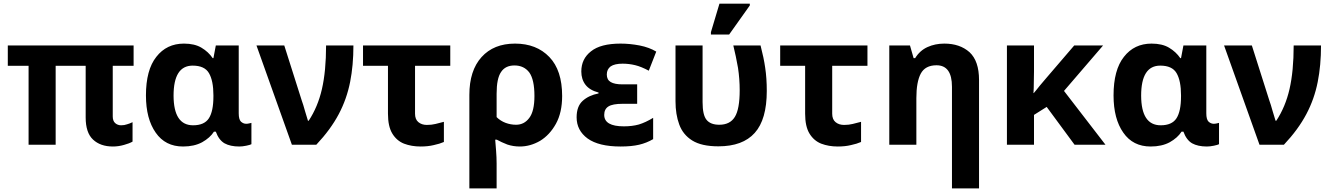

<svg xmlns="http://www.w3.org/2000/svg" viewBox="-20 -796 7315 1056"><path d="M601.1 9.8Q532.2 9.8 491.7 -28.3Q451.2 -65.9 451.2 -149.9V-434.1H286.1V0H137.2V-434.1H22.9V-545.9H714.8V-434.1H600.1V-155.8Q600.1 -130.9 613.3 -119.1Q627 -106.9 646 -106.9Q664.6 -106.9 678.7 -112.3Q691.9 -115.7 709 -124V-17.1Q690.9 -6.8 662.1 1Q631.3 9.8 601.1 9.8Z M986.8 9.8Q889.2 9.8 836.4 -66.4Q782.7 -142.6 782.7 -271Q782.7 -411.6 839.8 -483.4Q896.5 -556.2 991.7 -556.2Q1050.3 -556.2 1087.9 -533.7Q1126 -511.2 1149.9 -476.1H1153.8L1167 -545.9H1293V-172.9Q1293 -139.2 1305.2 -127Q1318.4 -115.2 1334 -115.2Q1341.8 -115.2 1350.1 -117.2Q1357.9 -119.1 1362.8 -120.1V-2.9Q1356 1 1334.5 5.4Q1313 9.8 1295.9 9.8Q1246.6 9.8 1214.8 -7.8Q1183.6 -25.9 1167 -71.8H1156.7Q1135.3 -38.1 1091.8 -13.7Q1048.3 9.8 986.8 9.8ZM1042 -106.9Q1104 -106.9 1128.9 -145.5Q1153.8 -184.1 1153.8 -266.1V-272Q1153.8 -351.6 1129.4 -393.6Q1105.5 -435.1 1039.6 -435.1Q934.6 -435.1 934.6 -270Q935.1 -106.9 1042 -106.9Z M1585.4 0 1390.6 -545.9H1543.5L1639.6 -243.2Q1647.5 -222.2 1657.2 -186.5Q1670.9 -140.6 1673.8 -131.8H1677.7Q1728 -208 1750.5 -305.7Q1773.4 -404.8 1773.4 -545.9H1923.8Q1923.8 -436.5 1905.8 -345.7Q1887.2 -251.5 1843.3 -168.5Q1798.3 -83.5 1719.7 0Z M2293.5 9.8Q2243.2 9.8 2202.1 -5.9Q2161.6 -22 2137.7 -61.5Q2113.8 -100.6 2113.8 -170.9V-434.1H1976.6V-545.9H2456.5V-434.1H2262.7V-170.9Q2262.7 -139.6 2280.8 -124.5Q2299.3 -108.9 2327.6 -108.9Q2354.5 -108.9 2375.5 -114.3Q2392.1 -117.7 2421.4 -126V-15.1Q2398.4 -4.9 2365.7 2Q2334 9.8 2293.5 9.8Z M2561.5 240.2V-273.9Q2561.5 -407.7 2628.4 -481.9Q2695.3 -556.2 2812.5 -556.2Q2930.7 -556.2 3001.5 -482.4Q3071.8 -409.2 3071.8 -268.1Q3071.8 -177.2 3037.6 -115.2Q3003.4 -53.7 2950.7 -21.5Q2896.5 9.8 2839.4 9.8Q2802.7 9.8 2770.5 -1Q2737.8 -13.7 2712.4 -27.8H2703.6Q2704.6 -18.6 2708.5 33.2Q2711.4 70.3 2711.4 103V240.2ZM2818.4 -109.9Q2863.3 -109.9 2891.1 -147.5Q2919.4 -184.6 2919.4 -268.1Q2919.4 -357.9 2891.1 -397.5Q2861.8 -436 2809.6 -436Q2759.3 -436 2735.8 -399.9Q2711.4 -364.7 2711.4 -280.8V-151.9Q2732.4 -130.9 2761.2 -120.1Q2789.1 -109.9 2818.4 -109.9Z M3393.1 9.8Q3273.4 9.8 3211.9 -34.2Q3151.4 -78.6 3151.4 -150.9Q3151.4 -210.9 3184.6 -241.2Q3217.8 -271.5 3272 -282.2V-287.1Q3223.6 -299.8 3200.7 -329.1Q3177.2 -359.4 3177.2 -402.8Q3177.2 -472.2 3230.5 -513.7Q3283.2 -556.2 3393.1 -556.2Q3444.3 -556.2 3498 -545.9Q3551.3 -535.2 3589.4 -512.2L3548.3 -407.2Q3506.3 -429.7 3473.6 -437.5Q3439.5 -445.8 3404.3 -445.8Q3360.4 -445.8 3338.4 -430.7Q3317.4 -414.6 3317.4 -386.2Q3317.4 -357.4 3338.9 -344.7Q3360.4 -332 3403.3 -332H3484.4V-225.1H3404.3Q3349.1 -225.1 3326.2 -210.4Q3303.2 -195.8 3303.2 -164.1Q3303.2 -101.1 3411.1 -101.1Q3457 -101.1 3493.7 -111.3Q3530.8 -122.6 3572.3 -147.9V-30.8Q3536.6 -9.8 3495.1 0Q3453.1 9.8 3393.1 9.8Z M3931.2 8.8Q3838.4 8.8 3787.1 -23.4Q3736.3 -55.2 3715.8 -111.3Q3695.3 -167 3695.3 -238.8V-545.9H3844.2V-233.9Q3844.2 -163.1 3866.2 -136.7Q3888.2 -109.9 3936 -109.9Q3995.1 -109.9 4021.5 -152.8Q4048.3 -195.8 4048.3 -299.8Q4048.3 -361.3 4039.1 -422.4Q4027.8 -486.8 4013.2 -545.9H4163.1Q4181.2 -476.1 4188.5 -423.8Q4197.3 -366.2 4197.3 -295.9Q4197.3 -138.7 4130.9 -64.9Q4064.9 8.8 3931.2 8.8ZM3890.1 -606V-619.1L3937 -775.9H4104V-766.1L3990.2 -606Z M4587.9 9.8Q4537.6 9.8 4496.6 -5.9Q4456.1 -22 4432.1 -61.5Q4408.2 -100.6 4408.2 -170.9V-434.1H4271V-545.9H4751V-434.1H4557.1V-170.9Q4557.1 -139.6 4575.2 -124.5Q4593.8 -108.9 4622.1 -108.9Q4648.9 -108.9 4669.9 -114.3Q4686.5 -117.7 4715.8 -126V-15.1Q4692.9 -4.9 4660.2 2Q4628.4 9.8 4587.9 9.8Z M5215.8 240.2V-318.8Q5215.8 -437 5130.9 -437Q5068.4 -437 5043.9 -390.6Q5020 -344.7 5020 -256.8V0H4871.1V-545.9H4984.9L5004.9 -476.1H5013.2Q5039.1 -518.1 5081.1 -537.1Q5123 -556.2 5173.8 -556.2Q5259.3 -556.2 5312.5 -508.8Q5364.7 -460.4 5364.7 -356V240.2Z M6046.9 -545.9 5832 -295.9 6060.1 0H5890.1L5736.8 -208L5667 -164.1V0H5518.1V-545.9H5667V-402.8Q5666 -362.8 5666 -342.8Q5666 -309.6 5664.1 -284.2H5666Q5671.4 -291 5682.9 -304.7Q5694.3 -318.4 5699.7 -325.7Q5705.1 -332 5716.8 -345.9Q5728.5 -359.9 5734.9 -367.2L5888.2 -545.9Z M6308.6 9.8Q6210.9 9.8 6158.2 -66.4Q6104.5 -142.6 6104.5 -271Q6104.5 -411.6 6161.6 -483.4Q6218.3 -556.2 6313.5 -556.2Q6372.1 -556.2 6409.7 -533.7Q6447.8 -511.2 6471.7 -476.1H6475.6L6488.8 -545.9H6614.7V-172.9Q6614.7 -139.2 6627 -127Q6640.1 -115.2 6655.8 -115.2Q6663.6 -115.2 6671.9 -117.2Q6679.7 -119.1 6684.6 -120.1V-2.9Q6677.7 1 6656.2 5.4Q6634.8 9.8 6617.7 9.8Q6568.4 9.8 6536.6 -7.8Q6505.4 -25.9 6488.8 -71.8H6478.5Q6457 -38.1 6413.6 -13.7Q6370.1 9.8 6308.6 9.8ZM6363.8 -106.9Q6425.8 -106.9 6450.7 -145.5Q6475.6 -184.1 6475.6 -266.1V-272Q6475.6 -351.6 6451.2 -393.6Q6427.2 -435.1 6361.3 -435.1Q6256.3 -435.1 6256.3 -270Q6256.8 -106.9 6363.8 -106.9Z M6907.2 0 6712.4 -545.9H6865.2L6961.4 -243.2Q6969.2 -222.2 6979 -186.5Q6992.7 -140.6 6995.6 -131.8H6999.5Q7049.8 -208 7072.3 -305.7Q7095.2 -404.8 7095.2 -545.9H7245.6Q7245.6 -436.5 7227.5 -345.7Q7209 -251.5 7165 -168.5Q7120.1 -83.5 7041.5 0Z"/></svg>

Font: Droid Sans Thai
Style: Bold
Weight: 700
Designer: Steve Matteson
Foundry: Ascender Corporation
Version: Version 1.00